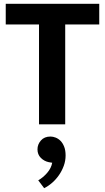

<svg xmlns="http://www.w3.org/2000/svg" viewBox="-20 -650 548 1004"><path d="M499 -630V-522H321V0H184V-522H10V-630ZM235 198Q211 193 193.5 175.5Q176 158 176 131Q176 105 194 84.5Q212 64 244 64Q257 64 271 69.5Q285 75 296.5 86.5Q308 98 315.5 117Q323 136 323 163Q323 191 313.5 217Q304 243 288.5 265.5Q273 288 253 305.5Q233 323 211 334L180 293Q206 278 227 253.5Q248 229 253 201Z"/></svg>

Font: Mukta
Style: Bold
Weight: 700
Designer: Girish Dalvi and Yashodeep Gholap
Foundry: Ek Type
Version: Version 2.538;PS 1.002;hotconv 16.6.51;makeotf.lib2.5.65220;